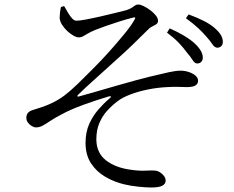

<svg xmlns="http://www.w3.org/2000/svg" viewBox="-20 -781 1040 853"><path d="M945 -569Q933 -570 923.5 -584.5Q914 -599 898 -617Q881 -637 860 -656.5Q839 -676 806 -700L818 -717Q856 -703 885.5 -688Q915 -673 933 -657Q953 -640 961.5 -625Q970 -610 970 -595Q970 -582 962.5 -575.5Q955 -569 945 -569ZM856 -499Q845 -499 835.5 -514.5Q826 -530 810 -548Q795 -569 774.5 -590.5Q754 -612 722 -636L734 -655Q772 -638 800 -621Q828 -604 846 -587Q881 -554 881 -525Q881 -513 874 -506Q867 -499 856 -499ZM653 52Q630 52 595.5 48.5Q561 45 532 38Q486 27 447 4Q408 -19 384 -56Q360 -93 360 -146Q360 -194 376.5 -230.5Q393 -267 417.5 -295Q442 -323 466 -343Q474 -349 472.5 -352Q471 -355 461 -352Q407 -336 349.5 -315Q292 -294 254 -273Q223 -257 203 -243.5Q183 -230 169 -222.5Q155 -215 140 -215Q131 -215 121 -221Q111 -227 104 -236.5Q97 -246 97 -257Q97 -270 103 -278Q109 -286 122 -291Q141 -297 164 -304.5Q187 -312 208 -322Q240 -337 266.5 -357Q293 -377 326 -409Q344 -427 371 -453.5Q398 -480 428.5 -512Q459 -544 488 -577.5Q517 -611 540.5 -640Q564 -669 576 -691Q583 -701 580 -703Q577 -705 568 -702Q544 -696 513.5 -686.5Q483 -677 454.5 -667Q426 -657 403 -648Q382 -639 370 -632Q358 -625 349.5 -620Q341 -615 329 -615Q320 -615 306.5 -622.5Q293 -630 279.5 -642.5Q266 -655 256 -670.5Q246 -686 245 -701Q245 -711 246.5 -725Q248 -739 251 -750L265 -754Q274 -738 283 -723Q292 -708 301 -698.5Q310 -689 320 -689Q333 -689 362.5 -694.5Q392 -700 427 -708Q462 -716 494 -724Q526 -732 542 -736Q559 -742 567 -747.5Q575 -753 580.5 -757Q586 -761 595 -761Q604 -761 619 -753.5Q634 -746 648.5 -735Q663 -724 672.5 -712Q682 -700 682 -689Q682 -679 675 -674Q668 -669 656.5 -663.5Q645 -658 632 -644Q600 -612 571 -584Q542 -556 513.5 -530.5Q485 -505 455.5 -478Q426 -451 394 -422.5Q362 -394 326 -359Q323 -356 324 -353.5Q325 -351 329 -352Q366 -362 410.5 -375Q455 -388 498.5 -400.5Q542 -413 580.5 -423.5Q619 -434 644 -440Q698 -453 729.5 -460Q761 -467 783 -467Q801 -467 819 -461Q837 -455 848.5 -445Q860 -435 860 -422Q860 -409 848.5 -401.5Q837 -394 809 -394Q793 -394 773.5 -395Q754 -396 722 -394Q680 -392 637.5 -383.5Q595 -375 559.5 -361.5Q524 -348 502 -331Q478 -313 456.5 -289.5Q435 -266 421.5 -234.5Q408 -203 408 -161Q409 -101 451 -68.5Q493 -36 560 -27Q600 -21 629 -23Q658 -25 676 -22Q689 -19 702.5 -6Q716 7 716 21Q716 36 701 44Q686 52 653 52Z"/></svg>

Font: Noto Serif KR
Style: Regular
Weight: 400
Designer: Ryoko NISHIZUKA  (kana & ideographs); Frank Grießhammer (Latin, Greek & Cyrillic); Wenlong ZHANG  (bopomofo); Sandoll Co
Foundry: Adobe
Version: Version 2.003-H1;hotconv 1.1.1;makeotfexe 2.6.0